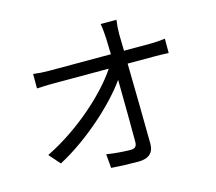

<svg xmlns="http://www.w3.org/2000/svg" viewBox="-112 -923 1225 1091"><g transform="rotate(-15 500.0 -377.5)"><path d="M144 -76C323 -171 498 -333 581 -451C583 -317 584 -168 584 -88C584 -61 576 -48 547 -48C510 -48 454 -52 406 -60L413 22C462 26 522 28 573 28C633 28 664 0 664 -52C663 -177 660 -376 657 -526H816C840 -526 875 -525 898 -524V-608C878 -605 839 -602 813 -602H656L654 -699C654 -727 656 -755 660 -783H567C573 -754 574 -723 576 -699C577 -676 578 -642 579 -602H215C184 -602 152 -604 123 -608V-523C154 -525 183 -526 216 -526H546C467 -406 289 -240 87 -141Z"/></g></svg>

Font: Noto Sans KR Regular
Style: Regular
Weight: 400
Designer: Ryoko NISHIZUKA  (kana & ideographs); Paul D. Hunt (Latin, Greek & Cyrillic); Wenlong ZHANG  (bopomofo); Sandoll Communi
Foundry: Adobe Systems Incorporated
Version: Version 1.004;PS 1.004;hotconv 1.0.82;makeotf.lib2.5.63406